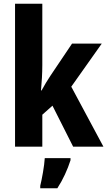

<svg xmlns="http://www.w3.org/2000/svg" viewBox="-20 -780 570 1021"><path d="M205 -434V-760H60V0H205V-170L259 -218L369 0H530L359 -319L521 -548H363L248 -377C234 -356 215 -325 201 -299H198C202 -342 205 -390 205 -434ZM355 72V61H218C216 101 203 172 194 208V221H285C315 175 339 122 355 72Z"/></svg>

Font: Noto Sans Bengali Condensed
Style: Bold
Weight: 700
Width: 3
Designer: Joana Ranito - Universal Thirst; Jelle Bosma - Monotype Design Team
Foundry: Universal Thirst ehf.
Version: Version 3.000